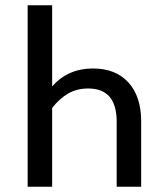

<svg xmlns="http://www.w3.org/2000/svg" viewBox="-20 -709 589 729"><path d="M516 -248V0H423V-247Q423 -373 315 -373Q272 -373 239 -354Q206 -335 178 -299V0H85V-689H178V-381Q238 -449 333 -449Q419 -449 467.5 -396Q516 -343 516 -248Z"/></svg>

Font: Fira Sans Condensed
Style: Regular
Weight: 400
Width: 3
Designer: bBox Type GmbH & Carrois Corporate GbR & Edenspiekermann AG
Foundry: bBox Type GmbH & Carrois Corporate GbR & Edenspiekermann AG
Version: Version 4.301